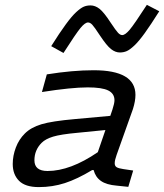

<svg xmlns="http://www.w3.org/2000/svg" viewBox="-20 -761 673 787"><path d="M389.2 -616.2Q367.2 -649.9 358.4 -659.4Q349.6 -668.9 340.8 -668.9Q328.6 -668.9 310.1 -646.5Q291.5 -624 240.2 -543.9L189.9 -571.8Q224.6 -627 249.3 -660.6Q273.9 -694.3 292.2 -711.2Q310.5 -728 323 -733.4Q335.4 -738.8 351.1 -738.8Q370.1 -738.8 387.9 -724.9Q405.8 -710.9 433.1 -668.9Q455.1 -635.7 463.9 -626.5Q472.7 -617.2 481 -617.2Q493.2 -617.2 512 -639.6Q530.8 -662.1 582 -741.2L632.8 -714.8Q598.1 -659.7 573.5 -625.5Q548.8 -591.3 530.3 -574Q511.7 -556.6 499 -551.3Q486.3 -545.9 471.2 -545.9Q452.6 -545.9 434.8 -560.1Q417 -574.2 389.2 -616.2ZM458 -126Q450.2 -104.5 450.2 -91.8Q450.2 -80.6 458 -75.7Q465.8 -70.8 485.8 -67.9L525.9 -62L505.9 4.9L459 0Q416.5 -3.4 393.8 -19.3Q371.1 -35.2 363.8 -64H357.9Q296.4 -26.9 245.8 -10.5Q195.3 5.9 139.2 5.9Q83.5 5.9 57.9 -20Q32.2 -45.9 32.2 -88.9Q32.2 -122.6 44.9 -156.2Q57.6 -189.9 82 -213.9Q106.9 -238.8 149.9 -251.7Q192.9 -264.6 287.1 -272.9L432.1 -286.1L440.9 -312Q449.2 -337.4 449.2 -350.1Q449.2 -377.4 423.8 -390.1Q398.4 -402.8 339.8 -402.8Q272.9 -402.8 151.9 -383.8L171.9 -456.1Q277.3 -473.1 363.8 -473.1Q535.2 -473.1 535.2 -372.1Q535.2 -346.7 524.9 -314ZM174.8 -60.1Q268.1 -60.1 380.9 -137.2L412.1 -228L298.8 -216.8Q228.5 -210.4 197.5 -200.9Q166.5 -191.4 150.9 -175.8Q121.1 -146 121.1 -104Q121.1 -60.1 174.8 -60.1Z"/></svg>

Font: IntelOne Mono
Style: Italic
Weight: 400
Italic angle: -16°
Designer: Fred Shallcrass
Foundry: Frere-Jones Type LLC
Version: Version 1.200;hotconv 1.1.0;makeotfexe 2.6.0;FJTRelease1.2